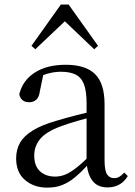

<svg xmlns="http://www.w3.org/2000/svg" viewBox="-20 -818 597 852"><path d="M189.7 14.6Q130.5 14.6 91.1 -19.1Q51.6 -52.8 51.6 -115.1Q51.6 -153.9 68.8 -184.3Q85.9 -214.6 125.4 -239Q164.9 -263.5 230.9 -282.3Q272.8 -294.9 318.8 -306.7Q364.8 -318.5 404.8 -327.7V-303.3Q364.8 -293.3 323.7 -281.5Q282.6 -269.7 248.6 -257Q185.3 -233.6 158.6 -201.7Q131.9 -169.7 131.9 -128.2Q131.9 -81.6 157.5 -58Q183.2 -34.4 225.1 -34.4Q247.6 -34.4 269.6 -43.3Q291.6 -52.2 319.7 -74.2Q347.7 -96.3 385.8 -134.4L394.5 -87.1H370.9Q339.7 -53.7 312.5 -31.1Q285.2 -8.4 256.1 3.1Q227 14.6 189.7 14.6ZM456.8 13.6Q412.1 13.6 389.8 -16.6Q367.5 -46.7 364.2 -99.7V-103.3V-359Q364.2 -415 352.1 -445.3Q339.9 -475.6 314.7 -487.6Q289.6 -499.6 250 -499.6Q221.3 -499.6 192.1 -491.4Q162.9 -483.2 129.7 -464.7L173.2 -491.9L156.8 -412.7Q153.2 -386 140.7 -375.2Q128.1 -364.3 109.4 -364.3Q73.2 -364.3 65.5 -399.7Q80.4 -461 134.1 -495.8Q187.8 -530.6 272.2 -530.6Q359.5 -530.6 401.8 -489.2Q444 -447.8 444 -354.6V-107.7Q444 -60.8 455.1 -44.2Q466.1 -27.5 486.4 -27.5Q499 -27.5 509 -33.2Q519 -38.8 531.4 -52.1L547.1 -36.7Q531.2 -10.7 508.6 1.4Q486 13.6 456.8 13.6ZM398.1 -599.4 240.5 -749.5H295.1L136.7 -599.4L119.6 -614.6L250.1 -797.8H284.5L415 -614.6Z"/></svg>

Font: Source Han Serif JP VF
Style: Regular
Weight: 250
Designer: Ryoko NISHIZUKA 西塚涼子 (kana & ideographs); Frank Grießhammer (Latin, Greek & Cyrillic); Wenlong ZHANG 张文龙 (bopomofo); San
Foundry: Adobe
Version: Version 2.001;hotconv 1.1.0;makeotfexe 2.6.0